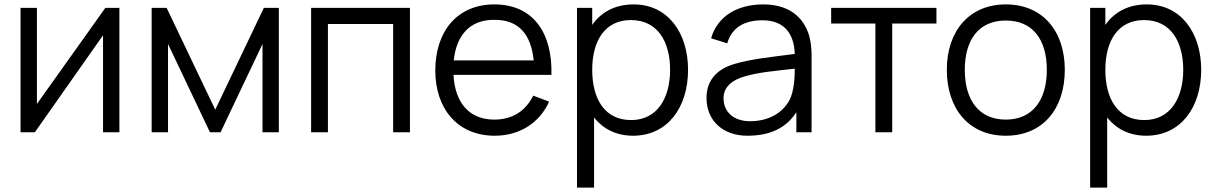

<svg xmlns="http://www.w3.org/2000/svg" viewBox="-20 -598 5492 868"><path d="M519.8 -562.5H456.3L146.9 -128.1V-562.5H72.9V0H137.5L445.8 -438.5V0H519.8Z M1172.9 -562.5 953.1 -102.1 733.3 -562.5H665.6V0H739.6V-399L929.2 0H977.1L1166.7 -399V0H1240.6V-562.5Z M1833.3 -562.5H1386.5V0H1462.5V-489.6H1757.3V0H1833.3Z M2030.2 -259.4H2472.9C2478.1 -447.9 2391.7 -578.1 2214.6 -578.1C2047.9 -578.1 1947.9 -457.3 1947.9 -279.2C1947.9 -107.3 2047.9 15.6 2216.7 15.6C2326 15.6 2417.7 -39.6 2462.5 -138.5L2390.6 -165.6C2355.2 -93.8 2293.8 -57.3 2214.6 -57.3C2099 -57.3 2036.5 -136.5 2030.2 -259.4ZM2214.6 -508.3C2327.1 -509.4 2381.3 -439.6 2392.7 -325H2031.3C2042.7 -434.4 2101 -509.4 2214.6 -508.3Z M2844.8 -578.1C2761.5 -578.1 2697.9 -543.8 2657.3 -485.4V-562.5H2588.5V250H2665.6V-66.7C2706.2 -15.6 2765.6 15.6 2841.7 15.6C2999 15.6 3090.6 -113.5 3090.6 -282.3C3090.6 -450 2999 -578.1 2844.8 -578.1ZM2833.3 -55.2C2713.5 -55.2 2657.3 -151 2657.3 -282.3C2657.3 -413.5 2714.6 -507.3 2832.3 -507.3C2953.1 -507.3 3009.4 -409.4 3009.4 -282.3C3009.4 -154.2 2951 -55.2 2833.3 -55.2Z M3649 0V-346.9C3649 -379.2 3645.8 -407.3 3638.5 -435.4C3611.5 -527.1 3539.6 -578.1 3431.3 -578.1C3309.4 -578.1 3222.9 -521.9 3194.8 -425L3267.7 -402.1C3289.6 -477.1 3349 -506.3 3427.1 -506.3C3517.7 -506.3 3569.8 -454.2 3572.9 -354.2C3470.8 -340.6 3380.2 -332.3 3302.1 -309.4C3214.6 -284.4 3174 -229.2 3174 -155.2C3174 -50 3251 15.6 3358.3 15.6C3458.3 15.6 3532.3 -16.7 3580.2 -90.6V0ZM3550 -146.9C3516.7 -84.4 3451 -50 3370.8 -50C3297.9 -50 3251 -90.6 3251 -154.2C3251 -205.2 3289.6 -236.5 3347.9 -253.1C3414.6 -271.9 3481.3 -277.1 3572.9 -287.5C3572.9 -251 3570.8 -189.6 3550 -146.9Z M4213.5 -562.5H3737.5V-491.7H3937.5V0H4013.5V-491.7H4213.5Z M4527.1 15.6C4693.8 15.6 4793.8 -105.2 4793.8 -282.3C4793.8 -456.3 4694.8 -578.1 4527.1 -578.1C4362.5 -578.1 4260.4 -458.3 4260.4 -282.3C4260.4 -107.3 4359.4 15.6 4527.1 15.6ZM4712.5 -282.3C4712.5 -149 4651 -57.3 4527.1 -57.3C4405.2 -57.3 4341.7 -145.8 4341.7 -282.3C4341.7 -413.5 4401 -505.2 4527.1 -505.2C4650 -505.2 4712.5 -417.7 4712.5 -282.3Z M5164.6 -578.1C5081.2 -578.1 5017.7 -543.8 4977.1 -485.4V-562.5H4908.3V250H4985.4V-66.7C5026 -15.6 5085.4 15.6 5161.5 15.6C5318.8 15.6 5410.4 -113.5 5410.4 -282.3C5410.4 -450 5318.8 -578.1 5164.6 -578.1ZM5153.1 -55.2C5033.3 -55.2 4977.1 -151 4977.1 -282.3C4977.1 -413.5 5034.4 -507.3 5152.1 -507.3C5272.9 -507.3 5329.2 -409.4 5329.2 -282.3C5329.2 -154.2 5270.8 -55.2 5153.1 -55.2Z"/></svg>

Font: Manrope3
Style: Regular
Weight: 400
Width: 4
Designer: Mikhail Sharanda
Foundry: Mikhail Sharanda
Version: Version 3.000;PS 003.000;hotconv 1.0.88;makeotf.lib2.5.64775